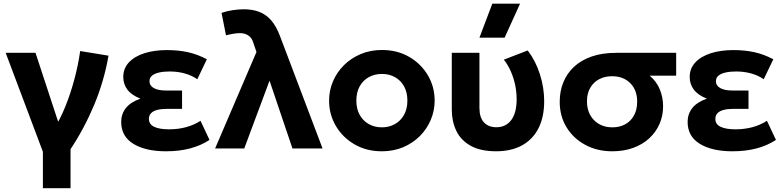

<svg xmlns="http://www.w3.org/2000/svg" viewBox="-20 -784 4138 1014"><path d="M206.5 210V17.5L10 -505H167.5L307.5 -79L266.5 -106Q298.5 -155.5 325.2 -221.8Q352 -288 372.2 -363Q392.5 -438 403.5 -514.5L553 -490Q530 -356.5 477.8 -231.2Q425.5 -106 352.5 4V210Z M857 15Q748.5 15 684.2 -24.5Q620 -64 620 -140.5Q620 -181.5 644.5 -213Q669 -244.5 721.5 -263Q674 -282 652.5 -311Q631 -340 631 -377.5Q631 -422.5 660.5 -454.2Q690 -486 742.2 -502.8Q794.5 -519.5 861.5 -519.5Q923 -519.5 973.2 -508.2Q1023.5 -497 1072.5 -471L1022 -365.5Q992.5 -386 955.2 -396.2Q918 -406.5 876 -406.5Q845 -406.5 821 -401.2Q797 -396 783.2 -384.8Q769.5 -373.5 769.5 -355Q769.5 -331.5 792.5 -318.8Q815.5 -306 855.5 -306H941.5V-209H860.5Q831.5 -209 810.2 -203.5Q789 -198 777.8 -186.2Q766.5 -174.5 766.5 -156Q766.5 -127.5 794.5 -114.2Q822.5 -101 873 -101Q920 -101 962 -112.2Q1004 -123.5 1039 -146L1086.5 -45Q1040.5 -15 983.5 0Q926.5 15 857 15Z M1116 0 1334.5 -509.5 1318 -557.5Q1311 -583.5 1292.2 -596.2Q1273.5 -609 1247 -609Q1232 -609 1213.5 -606Q1195 -603 1173.5 -597.5L1150 -716Q1179 -726 1210.2 -730.5Q1241.5 -735 1267 -735Q1313 -735 1348.8 -721.5Q1384.5 -708 1412 -676.8Q1439.5 -645.5 1459.5 -591.5L1683.5 0H1524.5L1403.5 -358L1270 0Z M1997 15Q1915.5 15 1852.5 -21.5Q1789.5 -58 1753.8 -118.8Q1718 -179.5 1718 -252.5Q1718 -306 1738.5 -354.2Q1759 -402.5 1796.5 -439.8Q1834 -477 1885 -498.5Q1936 -520 1997 -520Q2078.5 -520 2141.2 -483.5Q2204 -447 2239.8 -386.2Q2275.5 -325.5 2275.5 -252.5Q2275.5 -199.5 2255 -151Q2234.5 -102.5 2197.2 -65.2Q2160 -28 2109 -6.5Q2058 15 1997 15ZM1997 -111.5Q2035.5 -111.5 2066 -128.8Q2096.5 -146 2114 -177.8Q2131.5 -209.5 2131.5 -252.5Q2131.5 -296 2114.2 -327.5Q2097 -359 2066.5 -376.2Q2036 -393.5 1997 -393.5Q1958 -393.5 1927.2 -376.2Q1896.5 -359 1879.2 -327.5Q1862 -296 1862 -252.5Q1862 -209 1879.5 -177.5Q1897 -146 1927.5 -128.8Q1958 -111.5 1997 -111.5Z M2601.5 15Q2517.5 15 2465.5 -14.2Q2413.5 -43.5 2389.8 -93.2Q2366 -143 2366 -205V-505H2512V-213.5Q2512 -163.5 2535.8 -137.8Q2559.5 -112 2601.5 -112Q2628 -112 2648 -122.5Q2668 -133 2681.5 -152Q2695 -171 2701.8 -198.2Q2708.5 -225.5 2708.5 -259Q2708.5 -298 2700.8 -335Q2693 -372 2678.2 -406Q2663.5 -440 2641 -469L2767 -517.5Q2809 -462.5 2831.5 -391.5Q2854 -320.5 2854 -250Q2854 -167.5 2824.8 -108.5Q2795.5 -49.5 2739.2 -17.5Q2683 14.5 2601.5 15ZM2512 -585 2580 -764.5H2726.5L2645 -585Z M3213.5 15Q3134.5 15 3071.8 -18.5Q3009 -52 2972.5 -111Q2936 -170 2936 -247Q2936 -302 2955 -349Q2974 -396 3011.2 -431Q3048.5 -466 3104.5 -485.5Q3160.5 -505 3235 -505H3551V-384.5H3411Q3448.5 -353 3465.2 -310.5Q3482 -268 3482 -223Q3482 -172.5 3463 -129.2Q3444 -86 3408.8 -53.5Q3373.5 -21 3324 -3Q3274.5 15 3213.5 15ZM3214.5 -111.5Q3253 -111.5 3282.2 -127.8Q3311.5 -144 3328.2 -174.2Q3345 -204.5 3345 -246.5Q3345 -309 3308.2 -345.2Q3271.5 -381.5 3212.5 -381.5Q3174.5 -381.5 3144.8 -366Q3115 -350.5 3097.5 -320.8Q3080 -291 3080 -249.5Q3080 -187 3117.5 -149.2Q3155 -111.5 3214.5 -111.5Z M3848.5 15Q3740 15 3675.8 -24.5Q3611.5 -64 3611.5 -140.5Q3611.5 -181.5 3636 -213Q3660.5 -244.5 3713 -263Q3665.5 -282 3644 -311Q3622.5 -340 3622.5 -377.5Q3622.5 -422.5 3652 -454.2Q3681.5 -486 3733.8 -502.8Q3786 -519.5 3853 -519.5Q3914.5 -519.5 3964.8 -508.2Q4015 -497 4064 -471L4013.5 -365.5Q3984 -386 3946.8 -396.2Q3909.5 -406.5 3867.5 -406.5Q3836.5 -406.5 3812.5 -401.2Q3788.5 -396 3774.8 -384.8Q3761 -373.5 3761 -355Q3761 -331.5 3784 -318.8Q3807 -306 3847 -306H3933V-209H3852Q3823 -209 3801.8 -203.5Q3780.5 -198 3769.2 -186.2Q3758 -174.5 3758 -156Q3758 -127.5 3786 -114.2Q3814 -101 3864.5 -101Q3911.5 -101 3953.5 -112.2Q3995.5 -123.5 4030.5 -146L4078 -45Q4032 -15 3975 0Q3918 15 3848.5 15Z"/></svg>

Font: Geologica Roman SemiBold
Style: Regular
Weight: 600
Designer: Sindre Bremnes, Frode Helland
Foundry: Monokrom Skriftforlag AS
Version: Version 1.010;gftools[0.9.28]